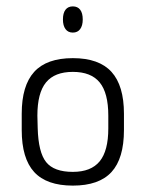

<svg xmlns="http://www.w3.org/2000/svg" viewBox="-20 -571 456 601"><path d="M48 -215V-164Q48 -75 87 -32.5Q126 10 208 10Q290 10 329 -32.5Q368 -75 368 -164V-215Q368 -303 329 -346Q290 -389 208 -389Q126 -389 87 -346Q48 -303 48 -215ZM319 -209V-169Q319 -99 292 -66Q265 -33 208 -33Q149 -33 124.5 -63.5Q100 -94 98 -170L97 -209Q97 -280 124 -313Q151 -346 208 -346Q265 -346 292 -313Q319 -280 319 -209ZM208 -551Q193 -551 185 -540.5Q177 -530 177 -510Q177 -491 185 -480Q193 -469 208 -469Q223 -469 231 -480Q239 -491 239 -510Q239 -530 231 -540.5Q223 -551 208 -551Z"/></svg>

Font: Beiruti Light
Style: Regular
Weight: 300
Designer: Arlette Boutros
Foundry: Boutros
Version: Version 1.41